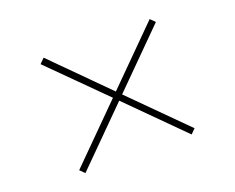

<svg xmlns="http://www.w3.org/2000/svg" viewBox="-103 -865 1206 985"><g transform="rotate(-20 500.0 -372.0)"><path d="M500 -347 210 -57 185 -82 475 -372 185 -661 211 -687 500 -397 790 -687 815 -662 525 -372 815 -82 790 -57Z"/></g></svg>

Font: Merged Yaku Han JP Thin
Style: Regular
Weight: 250
Designer: Ryoko NISHIZUKA 西塚涼子 (kana, bopomofo & ideographs); Paul D. Hunt (Latin, Greek & Cyrillic); Sandoll Communications 산돌커뮤니
Foundry: Adobe
Version: Version 2.004